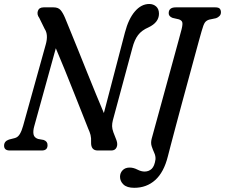

<svg xmlns="http://www.w3.org/2000/svg" viewBox="-29 -736 1101 939"><path d="M138 -117Q132 -95 135 -79Q138 -63 157 -56.5L184.5 -51.5Q204 -44.5 203.5 -26Q203.5 0 175.5 0H19Q-9.5 0 -9 -24.5Q-8.5 -45.5 15 -53.5L42.5 -60.5Q58 -64 67.8 -80.2Q77.5 -96.5 84 -120.5L194.5 -517.5Q208.5 -566.5 189.5 -594.5L163 -648.5Q150.5 -665 156.2 -682.5Q162 -700 184.5 -700H233Q255.5 -700 266.8 -687.2Q278 -674.5 288.5 -650Q298.5 -626 315.5 -584Q332.5 -542 353.8 -489.8Q375 -437.5 397.2 -381.8Q419.5 -326 440.8 -274.5Q462 -223 479 -183L582 -577Q599.5 -644 630.8 -680.2Q662 -716.5 701 -716.5Q721 -716.5 734.8 -704.2Q748.5 -692 748.5 -668.5Q748 -626 697 -602Q664.5 -588 646.5 -564.8Q628.5 -541.5 618 -500L523 -148Q519 -132.5 519.2 -119Q519.5 -105.5 525.5 -89L540.5 -50.5Q548 -30 541 -15Q534 0 515.5 0H449Q415 0 416.5 -41Q417.5 -61 413.8 -75.8Q410 -90.5 402.5 -106.5Q391.5 -134 373.5 -179.8Q355.5 -225.5 333.5 -280.5Q311.5 -335.5 288.5 -392.8Q265.5 -450 244 -500ZM957 -583.5Q953.5 -572 944 -537.2Q934.5 -502.5 921 -452.8Q907.5 -403 891.8 -345.2Q876 -287.5 860.2 -229Q844.5 -170.5 830.5 -118.2Q816.5 -66 806.5 -27.5Q796.5 11 792 28.5Q772.5 106.5 730.2 144.5Q688 182.5 627.5 182.5Q592 182.5 575 166.5Q558 150.5 558 128.5Q558 110 570.5 96.8Q583 83.5 605 83.5Q623.5 83.5 642.5 93.2Q661.5 103 678 103Q699 103 713 89.5Q727 76 731.5 43Q732.5 27 725.5 11.8Q718.5 -3.5 713 -20Q707.5 -36.5 712.5 -56.5Q715.5 -68 726.5 -107.8Q737.5 -147.5 752.8 -203.5Q768 -259.5 785 -321.2Q802 -383 817.5 -439.8Q833 -496.5 844.2 -537.5Q855.5 -578.5 859 -592.5Q865.5 -618.5 862.2 -627.8Q859 -637 845.5 -641.5L815 -648.5Q795.5 -656 796 -672Q796.5 -700 830.5 -700H1024Q1040 -700 1045.8 -693.5Q1051.5 -687 1051.5 -676Q1051.5 -665 1044.5 -657.8Q1037.5 -650.5 1027.5 -647L994 -640Q980.5 -636 973.2 -626Q966 -616 957 -583.5Z"/></svg>

Font: Fraunces 144pt S100
Style: Italic
Weight: 400
Italic angle: -16°
Version: Version 1.000; ttfautohint (v1.8.3)